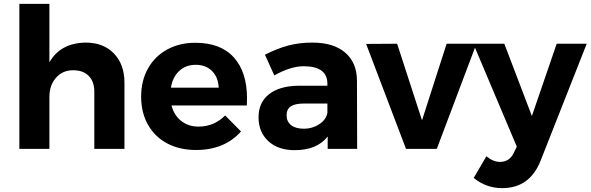

<svg xmlns="http://www.w3.org/2000/svg" viewBox="-20 -762 3024 983"><path d="M617.2 -337.9V0H462.9V-293Q462.9 -343.8 434.3 -373.3Q405.8 -402.8 352.8 -402.3Q299.8 -401.9 266.4 -363.5Q232.9 -325.2 232.9 -265.1V0H79.1V-742.2H232.9V-442.9Q289.1 -542 418.9 -543.9Q509.8 -543.9 563.5 -488Q617.2 -432.1 617.2 -337.9Z M855 -313H1099.6Q1097.7 -366.2 1065.7 -398.2Q1033.7 -430.2 982.4 -430.2Q931.2 -430.2 897.5 -398.7Q863.8 -367.2 855 -313ZM980 -543Q1109.9 -543 1177.2 -468Q1244.6 -393.1 1244.6 -258.8Q1244.6 -234.9 1243.7 -222.2H857.9Q871.1 -171.4 908 -142.6Q944.8 -113.8 996.6 -113.8Q1075.7 -113.8 1132.8 -170.9L1213.9 -88.9Q1129.4 5.9 983.9 5.9Q898.9 5.9 835.4 -28.1Q772 -62 737.3 -124Q702.6 -186 702.6 -267.6Q702.6 -349.1 737.8 -411.6Q772.9 -474.1 835.9 -508.5Q898.9 -543 980 -543Z M1656.2 -231.9H1535.6Q1490.7 -231.9 1469 -217.5Q1447.3 -203.1 1447.3 -171.6Q1447.3 -140.1 1470 -121.6Q1492.7 -103 1536.1 -103Q1579.6 -103 1614.5 -126Q1649.4 -148.9 1656.2 -184.1ZM1656.2 -333Q1656.2 -422.9 1534.2 -422.9Q1468.8 -422.9 1384.3 -376L1336.4 -481.9Q1400.4 -514.2 1456.5 -529.1Q1512.7 -543.9 1579.6 -543.9Q1687.5 -543.9 1747.1 -492.9Q1806.6 -441.9 1807.6 -351.1L1808.6 0H1657.7V-63Q1603 6.8 1488.3 6.8Q1403.3 6.8 1353.5 -39.6Q1303.7 -85.9 1303.7 -161.6Q1303.7 -237.3 1357.2 -279.5Q1410.6 -321.8 1508.3 -323.2H1656.2Z M1854.5 -537.1 2013.2 -538.1 2140.6 -146 2266.6 -538.1H2419.4L2216.3 0H2058.6Z M2551.3 201.2Q2468.8 201.2 2405.3 148.9L2470.2 38.1Q2505.4 66.9 2540 66.9Q2588.9 66.9 2611.3 19L2626 -11.2L2403.3 -538.1H2562L2703.1 -168L2830.1 -538.1H2983.9L2748 60.1Q2692.4 201.2 2551.3 201.2Z"/></svg>

Font: Montserrat-SemiBold
Style: Regular
Weight: 600
Designer: Julieta Ulanovsky
Foundry: Julieta Ulanovsky
Version: Version 6.001